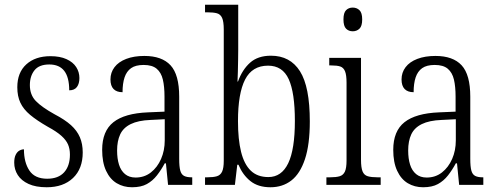

<svg xmlns="http://www.w3.org/2000/svg" viewBox="-20 -780 2098 810"><path d="M177 10Q131 10 100.5 -4Q70 -18 55 -41.5Q40 -65 40 -94Q40 -114 46 -126.5Q52 -139 61.5 -144.5Q71 -150 81 -150Q81 -95 104 -60.5Q127 -26 179 -26Q226 -26 250.5 -53Q275 -80 275 -128Q275 -152 267 -170.5Q259 -189 239 -207Q219 -225 182 -245Q135 -272 107 -295.5Q79 -319 66 -346.5Q53 -374 53 -412Q53 -474 91 -508.5Q129 -543 193 -543Q233 -543 260.5 -530.5Q288 -518 301.5 -497Q315 -476 315 -451Q315 -427 304.5 -413Q294 -399 272 -399Q272 -454 251 -481Q230 -508 188 -508Q145 -508 125.5 -483.5Q106 -459 106 -421Q106 -380 131 -354Q156 -328 210 -298Q254 -275 279.5 -252Q305 -229 317 -201Q329 -173 329 -137Q329 -68 288 -29Q247 10 177 10Z M537 10Q501 10 472.5 -7Q444 -24 427.5 -59.5Q411 -95 411 -148Q411 -227 458.5 -264.5Q506 -302 604 -306L674 -309V-372Q674 -415 667 -444.5Q660 -474 641 -490Q622 -506 586 -506Q552 -506 533 -492.5Q514 -479 505.5 -453.5Q497 -428 497 -391Q472 -391 459 -404.5Q446 -418 446 -445Q446 -474 463 -496.5Q480 -519 512.5 -531.5Q545 -544 589 -544Q663 -544 699.5 -504.5Q736 -465 736 -372V-110Q736 -77 740.5 -60.5Q745 -44 756.5 -38Q768 -32 788 -32H791V0H689L680 -91H675Q660 -63 642 -40Q624 -17 599.5 -3.5Q575 10 537 10ZM552 -31Q589 -31 616.5 -52.5Q644 -74 659.5 -109.5Q675 -145 675 -188V-277L615 -274Q563 -272 531.5 -256.5Q500 -241 487 -213Q474 -185 474 -145Q474 -111 482 -85.5Q490 -60 507.5 -45.5Q525 -31 552 -31Z M1121 10Q1069 10 1036.5 -16Q1004 -42 986 -85H981L971 0H845V-32H855Q880 -32 895 -36.5Q910 -41 917 -56Q924 -71 924 -102V-655Q924 -689 917 -704.5Q910 -720 895 -724Q880 -728 856 -728H845V-760H985V-569Q985 -551 984.5 -526.5Q984 -502 983.5 -478Q983 -454 982 -436H984Q1002 -486 1035 -515.5Q1068 -545 1123 -545Q1204 -545 1245.5 -479.5Q1287 -414 1287 -268Q1287 -170 1266.5 -108.5Q1246 -47 1209 -18.5Q1172 10 1121 10ZM1112 -33Q1168 -33 1196 -91.5Q1224 -150 1224 -270Q1224 -389 1198 -446Q1172 -503 1111 -503Q1044 -503 1014 -444.5Q984 -386 984 -269Q984 -192 997 -139.5Q1010 -87 1038 -60Q1066 -33 1112 -33Z M1357 0V-32H1373Q1398 -32 1413 -36.5Q1428 -41 1435 -56Q1442 -71 1442 -103V-431Q1442 -464 1435.5 -479.5Q1429 -495 1415.5 -499.5Q1402 -504 1377 -504H1369V-536H1503V-106Q1503 -73 1509.5 -57Q1516 -41 1531.5 -36.5Q1547 -32 1572 -32H1586V0ZM1468 -648Q1451 -648 1440 -659Q1429 -670 1429 -698Q1429 -726 1440 -737Q1451 -748 1468 -748Q1485 -748 1496.5 -737Q1508 -726 1508 -698Q1508 -670 1496.5 -659Q1485 -648 1468 -648Z M1765 10Q1729 10 1700.5 -7Q1672 -24 1655.5 -59.5Q1639 -95 1639 -148Q1639 -227 1686.5 -264.5Q1734 -302 1832 -306L1902 -309V-372Q1902 -415 1895 -444.5Q1888 -474 1869 -490Q1850 -506 1814 -506Q1780 -506 1761 -492.5Q1742 -479 1733.5 -453.5Q1725 -428 1725 -391Q1700 -391 1687 -404.5Q1674 -418 1674 -445Q1674 -474 1691 -496.5Q1708 -519 1740.5 -531.5Q1773 -544 1817 -544Q1891 -544 1927.5 -504.5Q1964 -465 1964 -372V-110Q1964 -77 1968.5 -60.5Q1973 -44 1984.5 -38Q1996 -32 2016 -32H2019V0H1917L1908 -91H1903Q1888 -63 1870 -40Q1852 -17 1827.5 -3.5Q1803 10 1765 10ZM1780 -31Q1817 -31 1844.5 -52.5Q1872 -74 1887.5 -109.5Q1903 -145 1903 -188V-277L1843 -274Q1791 -272 1759.5 -256.5Q1728 -241 1715 -213Q1702 -185 1702 -145Q1702 -111 1710 -85.5Q1718 -60 1735.5 -45.5Q1753 -31 1780 -31Z"/></svg>

Font: Noto Serif Ethiopic Condensed Light
Style: Regular
Weight: 300
Width: 3
Designer: Monotype Design Team
Foundry: Monotype Imaging Inc.
Version: Version 2.102